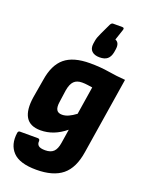

<svg xmlns="http://www.w3.org/2000/svg" viewBox="-176 -861 869 1142"><g transform="rotate(20 258.0 -289.5)"><path d="M287 -508Q353 -508 406.5 -499Q460 -490 516 -486L439 -1Q423 104 365.5 150.5Q308 197 202 197Q96 197 53 151.5Q10 106 21 30Q23 17 34 17H147Q160 17 160 31Q158 50 170 60Q182 70 212 70Q247 70 265 52.5Q283 35 289 -4L303 -93Q265 -62 226 -47Q187 -32 145 -32Q78 -32 52 -75.5Q26 -119 39 -203L59 -320Q74 -418 128 -463Q182 -508 287 -508ZM234 -163Q254 -163 275 -172.5Q296 -182 320 -200L348 -377Q334 -379 317 -381.5Q300 -384 282 -384Q249 -384 231 -366Q213 -348 206 -307L195 -229Q190 -195 199.5 -179Q209 -163 234 -163ZM393 -776Q408 -776 403 -761L380 -692Q409 -681 402 -637L399 -618Q393 -588 376 -574Q359 -560 327 -560Q295 -560 278 -576Q261 -592 265 -623L268 -642Q270 -655 274.5 -667Q279 -679 286 -694L318 -762Q325 -776 335 -776Z"/></g></svg>

Font: Sofia Sans Semi Condensed Black
Style: Italic
Weight: 900
Italic angle: -9°
Version: Version 4.100